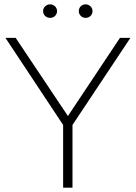

<svg xmlns="http://www.w3.org/2000/svg" viewBox="-20 -862 623 882"><path d="M313 -288V0H270V-288L5 -688H52L292 -329L531 -688H579ZM233 -789Q224 -780 210 -780Q196 -780 187 -789Q178 -798 178 -811Q178 -824 187.5 -833Q197 -842 210 -842Q223 -842 232.5 -833Q242 -824 242 -811Q242 -798 233 -789ZM373 -780Q360 -780 351 -789Q342 -798 342 -811Q342 -824 351 -833Q360 -842 373 -842Q386 -842 395.5 -833Q405 -824 405 -811Q405 -798 396 -789Q387 -780 373 -780Z"/></svg>

Font: Roundo Light
Style: Regular
Weight: 300
Designer: Namrata Goyal (Gurmukhi), Shiva Nallaperumal (Latin)
Foundry: Indian Type Foundry
Version: Version 1.000;PS 1.0;hotconv 1.0.88;makeotf.lib2.5.647800